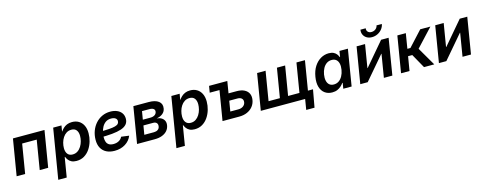

<svg xmlns="http://www.w3.org/2000/svg" viewBox="-31 -1656 6952 2759"><g transform="rotate(-15 3444.5 -276.0)"><path d="M578.6 -539.1 489.3 0H363.3L435.1 -434.1H218.3L146.5 0H20L109.4 -539.1Z M584.5 204.1 708 -539.1H831.5L816.9 -453.1H820.3Q835 -475.6 857.7 -497.3Q880.4 -519 912.6 -533Q944.8 -546.9 988.3 -546.9Q1044.9 -546.9 1087.6 -521.5Q1130.4 -496.1 1154.5 -448Q1178.7 -399.9 1178.7 -331.1Q1178.7 -271 1161.4 -210.7Q1144 -150.4 1110.1 -100.3Q1076.2 -50.3 1026.1 -20Q976.1 10.3 910.2 10.3Q864.3 10.3 835 -5.4Q805.7 -21 789.1 -43.7Q772.5 -66.4 764.6 -88.4H758.8L710.4 204.1ZM879.9 -94.2Q922.4 -94.2 954.6 -115.7Q986.8 -137.2 1008.3 -172.1Q1029.8 -207 1040.3 -247.3Q1050.8 -287.6 1050.8 -325.7Q1050.8 -379.4 1026.1 -411.1Q1001.5 -442.9 951.7 -442.9Q909.7 -442.9 877.7 -422.4Q845.7 -401.9 824 -368.2Q802.2 -334.5 791.3 -293.9Q780.3 -253.4 780.3 -213.4Q780.3 -158.2 805.7 -126.2Q831.1 -94.2 879.9 -94.2Z M1477.1 11.7Q1406.2 11.7 1355.2 -14.6Q1304.2 -41 1277.1 -91.3Q1250 -141.6 1251 -213.9Q1252 -283.2 1274.9 -344.2Q1297.9 -405.3 1339.1 -451.4Q1380.4 -497.6 1436 -523.4Q1491.7 -549.3 1557.6 -549.3Q1613.8 -549.3 1657.2 -531Q1700.7 -512.7 1725.3 -477.8Q1750 -442.9 1750 -394.5Q1750 -344.2 1722.2 -311.5Q1694.3 -278.8 1639.2 -260.3Q1584 -241.7 1501.7 -233.9Q1419.4 -226.1 1310.5 -226.1L1324.7 -308.1Q1416.5 -308.1 1476.3 -312.3Q1536.1 -316.4 1569.8 -325.9Q1603.5 -335.4 1617.2 -351.3Q1630.9 -367.2 1630.9 -390.6Q1630.9 -418.5 1607.7 -434.3Q1584.5 -450.2 1544.4 -450.2Q1495.1 -450.2 1462.2 -426.5Q1429.2 -402.8 1409.7 -366Q1390.1 -329.1 1381.6 -287.8Q1373 -246.6 1373 -211.4Q1372.6 -176.8 1382.6 -148.4Q1392.6 -120.1 1417.5 -103.5Q1442.4 -86.9 1485.8 -86.9Q1532.7 -86.9 1567.1 -106.7Q1601.6 -126.5 1617.2 -160.2L1732.9 -145Q1705.1 -73.7 1637.5 -31Q1569.8 11.7 1477.1 11.7Z M1811.5 0 1900.9 -539.1H2128.4Q2225.1 -539.1 2274.9 -501Q2324.7 -462.9 2313 -394.5Q2305.7 -349.1 2271 -320.6Q2236.3 -292 2180.2 -282.2Q2221.2 -278.3 2249.8 -260.5Q2278.3 -242.7 2291 -213.9Q2303.7 -185.1 2297.4 -147.9Q2290 -102.5 2261.2 -69.3Q2232.4 -36.1 2185.1 -18.1Q2137.7 0 2074.7 0ZM1946.3 -100.6H2090.3Q2124.5 -100.6 2147.9 -116.5Q2171.4 -132.3 2176.3 -162.6Q2182.1 -195.3 2165.3 -214.6Q2148.4 -233.9 2112.3 -233.9H1968.8ZM1981.9 -315.9H2094.2Q2133.3 -315.9 2158.7 -332.3Q2184.1 -348.6 2189 -378.4Q2193.4 -407.2 2172.9 -422.6Q2152.3 -438 2111.8 -438H2002.4Z M2342.3 204.1 2465.8 -539.1H2589.4L2574.7 -453.1H2578.1Q2592.8 -475.6 2615.5 -497.3Q2638.2 -519 2670.4 -533Q2702.6 -546.9 2746.1 -546.9Q2802.7 -546.9 2845.5 -521.5Q2888.2 -496.1 2912.4 -448Q2936.5 -399.9 2936.5 -331.1Q2936.5 -271 2919.2 -210.7Q2901.9 -150.4 2867.9 -100.3Q2834 -50.3 2783.9 -20Q2733.9 10.3 2668 10.3Q2622.1 10.3 2592.8 -5.4Q2563.5 -21 2546.9 -43.7Q2530.3 -66.4 2522.5 -88.4H2516.6L2468.3 204.1ZM2637.7 -94.2Q2680.2 -94.2 2712.4 -115.7Q2744.6 -137.2 2766.1 -172.1Q2787.6 -207 2798.1 -247.3Q2808.6 -287.6 2808.6 -325.7Q2808.6 -379.4 2783.9 -411.1Q2759.3 -442.9 2709.5 -442.9Q2667.5 -442.9 2635.5 -422.4Q2603.5 -401.9 2581.8 -368.2Q2560.1 -334.5 2549.1 -293.9Q2538.1 -253.4 2538.1 -213.4Q2538.1 -158.2 2563.5 -126.2Q2588.9 -94.2 2637.7 -94.2Z M3010.7 -441.9 3026.9 -539.1H3219.2L3203.1 -441.9ZM3231 -362.8H3390.6Q3459 -362.8 3503.7 -339.8Q3548.3 -316.9 3567.4 -276.4Q3586.4 -235.8 3577.1 -181.6Q3568.4 -128.4 3535.9 -87.4Q3503.4 -46.4 3451.4 -23.2Q3399.4 0 3331.5 0H3083L3172.4 -539.1H3298.3L3226.6 -104H3346.7Q3389.6 -104 3418.7 -125.2Q3447.8 -146.5 3453.1 -180.2Q3459 -215.8 3437.7 -237.1Q3416.5 -258.3 3374 -258.3H3213.4Z M3741.7 -539.1H3867.7L3795.9 -105H3964.4L4036.6 -539.1H4158.7L4086.4 -105H4255.4L4327.1 -539.1H4453.6L4364.3 0H3652.3ZM4286.1 156.2 4312 0H4272L4289.1 -105H4457L4409.7 156.2Z M4715.3 10.3Q4650.4 10.3 4605 -23.2Q4559.6 -56.6 4540.8 -119.1Q4522 -181.6 4536.6 -269Q4551.3 -357.9 4591.1 -419.7Q4630.9 -481.4 4687.3 -514.2Q4743.7 -546.9 4807.6 -546.9Q4852.5 -546.9 4880.6 -532.2Q4908.7 -517.6 4924.6 -495.8Q4940.4 -474.1 4948.2 -452.6H4953.1L4966.8 -539.1H5092.3L5003.4 0H4879.4L4893.1 -84.5H4886.7Q4871.6 -62 4848.1 -40.3Q4824.7 -18.6 4792 -4.2Q4759.3 10.3 4715.3 10.3ZM4766.1 -94.2Q4807.6 -94.2 4840.1 -116.2Q4872.6 -138.2 4894.5 -177.7Q4916.5 -217.3 4925.3 -269.5Q4934.1 -322.3 4925 -361.1Q4916 -399.9 4890.6 -421.4Q4865.2 -442.9 4823.7 -442.9Q4781.7 -442.9 4749 -420.7Q4716.3 -398.4 4695.1 -359.6Q4673.8 -320.8 4665 -269.5Q4656.7 -218.3 4665.3 -178.5Q4673.8 -138.7 4699.2 -116.5Q4724.6 -94.2 4766.1 -94.2Z M5609.4 0H5483.4L5540 -343.3H5536.1L5242.7 0H5132.3L5221.7 -539.1H5347.7L5291 -196.8H5294.9L5586.4 -539.1H5698.2ZM5471.2 -608.9Q5426.3 -608.9 5393.6 -628.7Q5360.8 -648.4 5345.5 -681.6Q5330.1 -714.8 5336.9 -755.9H5415.5Q5410.2 -724.1 5429.4 -703.4Q5448.7 -682.6 5483.9 -682.6Q5506.8 -682.6 5526.6 -692.1Q5546.4 -701.7 5559.8 -718Q5573.2 -734.4 5576.2 -755.9H5655.3Q5648.4 -714.8 5621.8 -681.4Q5595.2 -647.9 5555.9 -628.4Q5516.6 -608.9 5471.2 -608.9Z M5738.8 0 5828.1 -539.1H5954.1L5917.5 -315.9H5962.9L6168.5 -539.1H6319.8L6073.2 -274.4L6232.9 0H6080.6L5962.4 -210.9H5899.9L5864.7 0Z M6779.3 0H6653.3L6710 -343.3H6706.1L6412.6 0H6302.2L6391.6 -539.1H6517.6L6460.9 -196.8H6464.8L6756.3 -539.1H6868.2Z"/></g></svg>

Font: Inter 18pt SemiBold
Style: Italic
Weight: 600
Italic angle: -9.3988°
Designer: Rasmus Andersson
Foundry: rsms
Version: Version 4.001;git-66647c0bb